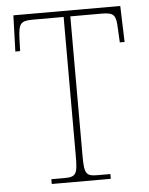

<svg xmlns="http://www.w3.org/2000/svg" viewBox="-52 -757 620 800"><g transform="rotate(-5 258.0 -357.0)"><path d="M132 0H379V-20H326C276 -20 270 -31 270 -108V-689H403C455 -689 461 -675 463 -620L466 -563H486L481 -714H34L29 -563H49L51 -620C54 -675 60 -689 112 -689H242V-108C242 -31 236 -20 186 -20H132Z"/></g></svg>

Font: Noto Serif Armenian SemiCondensed Thin
Style: Regular
Weight: 100
Width: 4
Designer: Monotype Design Team
Foundry: Monotype Imaging Inc.
Version: Version 2.008